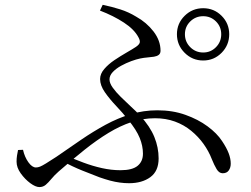

<svg xmlns="http://www.w3.org/2000/svg" viewBox="-20 -766 1040 795"><path d="M712.6 -624.2Q712.6 -669 744.5 -700.5Q776.4 -732 821.3 -732Q866.1 -732 897.6 -700.5Q929.1 -669 929.1 -624.2Q929.1 -579.3 897.6 -547.4Q866.1 -515.5 821.3 -515.5Q776.4 -515.5 744.5 -547.4Q712.6 -579.3 712.6 -624.2ZM745.7 -624.2Q745.7 -592.8 767.8 -570.7Q789.9 -548.6 821.3 -548.6Q852.6 -548.6 874.3 -570.7Q896 -592.8 896 -624.2Q896 -655.5 874.3 -677.2Q852.6 -698.9 821.3 -698.9Q789.9 -698.9 767.8 -677.2Q745.7 -655.5 745.7 -624.2ZM393.9 -722.2 405.2 -746.1Q443.1 -738.2 477.8 -727.2Q512.5 -716.2 543.8 -697Q586.8 -673.2 615.8 -635.6Q644.7 -597.9 644.7 -555.9Q644.7 -544.4 637.2 -538.7Q629.8 -533.1 617.6 -531.2Q605.4 -529.3 590.4 -528.1Q575.4 -526.9 560.5 -523.8Q544.7 -520.6 523.3 -512.8Q501.8 -504.9 481.1 -493.5Q460.4 -482 446.9 -467.7Q433.4 -453.3 433.4 -437.1Q433.4 -421.9 446.6 -403.3Q459.8 -384.7 480.3 -364.6Q500.7 -344.5 522.2 -324.6Q543.8 -304.8 559.7 -288Q601.5 -242.2 619.1 -198.8Q636.8 -155.4 636.8 -109.9Q636.8 -57.5 602.5 -32.5Q568.2 -7.4 514.4 -7.4Q495.3 -7.4 475.7 -10.1Q456.2 -12.7 435.7 -18.2Q415.2 -23.8 392.1 -31.8Q359.1 -44.3 320 -60.1Q280.8 -75.8 237.5 -99.2L254.4 -121.2Q287.7 -106.9 325.3 -92.8Q362.9 -78.7 402.1 -69.9Q441.2 -61.2 478.9 -61.2Q527.8 -61.2 549.8 -79.4Q571.9 -97.6 571.9 -129.7Q571.9 -161.7 558.5 -194.8Q545.2 -227.8 510.7 -270.1Q488.6 -298.3 461.5 -326.8Q434.3 -355.3 414.4 -383.8Q394.5 -412.3 394.5 -438.7Q394.5 -460.4 411.8 -480.4Q429 -500.4 454 -517.2Q479.1 -534 503.4 -548Q527.8 -562 542.8 -571.9Q556.8 -581.5 558.7 -589.9Q560.6 -598.4 553.2 -611.7Q536 -644.4 493.2 -672.4Q450.3 -700.5 393.9 -722.2ZM75.3 -145.7Q81.9 -116.1 97.4 -94.3Q112.9 -72.6 128.7 -72.6Q136.9 -72.6 145.8 -76.1Q154.7 -79.7 170.5 -89.4Q186.4 -99.2 213.5 -116.8Q266 -153.3 316.3 -187.6Q366.7 -222 417.1 -249.4Q467.5 -276.8 520.7 -293.1Q573.8 -309.3 631.7 -309.3Q695.1 -309.3 747.7 -290.5Q800.3 -271.8 839.4 -242.9Q878.6 -214 899.3 -182.2Q918.5 -153.6 926.9 -131.2Q935.4 -108.9 935.4 -88.2Q935.4 -72 927.2 -60.3Q919.1 -48.6 902 -48.6Q887.2 -48.6 876.9 -65.8Q866.7 -82.9 857.4 -106.2Q844.4 -139.9 822.9 -170Q801.3 -200.2 771.6 -224.5Q741.9 -248.9 704.3 -262.7Q666.8 -276.4 621.9 -276.4Q571.9 -276.4 524.4 -260.5Q476.9 -244.7 429.1 -215.6Q381.3 -186.6 330.3 -146Q279.4 -105.4 222.9 -56Q204.7 -39.8 192.6 -25Q180.5 -10.3 169.4 -0.8Q158.3 8.6 143.2 8.6Q127.3 8.6 105.3 -7.6Q83.3 -23.9 65.9 -48.1Q48.6 -72.3 48.6 -96.6Q48.6 -109.7 50.4 -121.6Q52.3 -133.5 54.7 -144.9Z"/></svg>

Font: Noto Serif SC
Style: Regular
Weight: 200
Designer: Ryoko NISHIZUKA 西塚涼子 (kana & ideographs); Frank Grießhammer (Latin, Greek & Cyrillic); Wenlong ZHANG 张文龙 (bopomofo); San
Foundry: Adobe
Version: Version 2.001;hotconv 1.1.0;makeotfexe 2.6.0